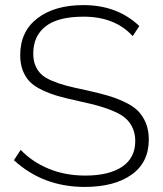

<svg xmlns="http://www.w3.org/2000/svg" viewBox="-20 -735 645 761"><path d="M505.9 -591.8Q436 -668.9 311 -668.9Q210 -668.9 160.9 -630.6Q111.8 -592.3 111.8 -522.9Q111.8 -495.6 120.1 -475.6Q128.4 -455.6 142.8 -441.4Q157.2 -427.2 184.6 -415.5Q211.9 -403.8 241.9 -395.8Q272 -387.7 319.8 -377.9Q370.6 -366.7 405 -356.7Q439.5 -346.7 473.1 -331.1Q506.8 -315.4 526.4 -295.9Q545.9 -276.4 557.9 -247.8Q569.8 -219.2 569.8 -182.1Q569.8 -90.8 501.2 -42.5Q432.6 5.9 315.9 5.9Q150.4 5.9 35.2 -100.1L62 -141.1Q107.4 -93.3 173.1 -66.2Q238.8 -39.1 317.9 -39.1Q411.6 -39.1 463.9 -74Q516.1 -108.9 516.1 -175.8Q516.1 -203.6 506.8 -225.3Q497.6 -247.1 481.2 -262.9Q464.8 -278.8 436 -291.7Q407.2 -304.7 374.3 -314.2Q341.3 -323.7 293 -334Q243.7 -344.7 210.4 -354.2Q177.2 -363.8 146.5 -378.4Q115.7 -393.1 98.1 -411.1Q80.6 -429.2 70.3 -455.6Q60.1 -481.9 60.1 -516.1Q60.1 -610.4 128.4 -662.6Q196.8 -714.8 311 -714.8Q444.8 -714.8 532.2 -631.8Z"/></svg>

Font: Rawline Light
Style: Regular
Weight: 300
Designer: Matt McInerney, Pablo Impallari, Rodrigo Fuenzalida
Foundry: Matt McInerney, Pablo Impallari, Rodrigo Fuenzalida
Version: Version 4.020;PS 004.020;hotconv 1.0.88;makeotf.lib2.5.64775